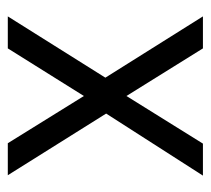

<svg xmlns="http://www.w3.org/2000/svg" viewBox="-44 -496 540 492"><g transform="rotate(90 226.0 -250.0)"><path d="M179 -250 22 0H104L226 -195L347 0H429L271 -252L430 -500H348L226 -304L104 -500H22Z"/></g></svg>

Font: Sunflower Light
Style: Regular
Weight: 300
Designer: JIKJI
Foundry: JIKJI
Version: Version 1.00